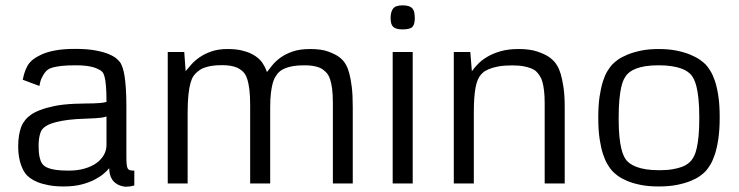

<svg xmlns="http://www.w3.org/2000/svg" viewBox="-20 -689 2776 721"><path d="M127.9 -366.2 65.4 -389.6Q69.8 -412.1 76.2 -427.5Q82.5 -442.9 91.3 -453.4Q100.1 -463.9 111.3 -470.9Q122.6 -478 136.2 -484.4Q156.2 -493.7 186.8 -499.5Q217.3 -505.4 263.2 -505.4Q308.1 -505.4 339.1 -499.5Q370.1 -493.7 389.9 -485.1Q409.7 -476.6 419.9 -467Q430.2 -457.5 434.1 -450.2Q437.5 -443.4 441.2 -432.4Q444.8 -421.4 447.8 -403.1Q450.7 -384.8 452.6 -356.9Q454.6 -329.1 454.6 -288.6V-103Q454.6 -84 455.6 -73Q456.5 -62 459.5 -56.6Q462.4 -51.3 468.3 -49.8Q474.1 -48.3 484.4 -48.3V7.3Q474.6 10.3 466.8 11.2Q459 12.2 450.2 12.2Q431.2 9.8 419.2 2.2Q407.2 -5.4 400.9 -15.4Q394.5 -25.4 392.3 -36.6Q390.1 -47.9 390.1 -57.6Q383.8 -49.3 370.4 -37.6Q356.9 -25.9 336.2 -14.9Q315.4 -3.9 286.4 3.7Q257.3 11.2 219.7 11.2Q187.5 11.2 163.1 6.6Q138.7 2 121.3 -5.1Q104 -12.2 93 -20.5Q82 -28.8 76.7 -35.6Q72.8 -40.5 67.9 -49.3Q63 -58.1 58.6 -70.8Q54.2 -83.5 51.3 -100.1Q48.3 -116.7 48.3 -137.7Q48.3 -162.6 51.3 -179.7Q54.2 -196.8 58.3 -208.7Q62.5 -220.7 67.4 -228Q72.3 -235.4 76.2 -240.2Q82.5 -248 95.5 -257.6Q108.4 -267.1 130.4 -275.6Q152.3 -284.2 184.3 -290.8Q216.3 -297.4 260.7 -299.3Q282.7 -300.3 299.6 -300.3Q316.4 -300.3 330.3 -300.8Q344.2 -301.3 356.2 -302.2Q368.2 -303.2 379.9 -306.2Q379.9 -343.3 377.9 -366Q376 -388.7 372.6 -401.1Q369.1 -413.6 364.7 -418.5Q360.4 -423.3 355.5 -425.8Q352.5 -427.2 346.9 -430.2Q341.3 -433.1 331.1 -436.3Q320.8 -439.5 304.4 -441.7Q288.1 -443.8 264.2 -443.8Q231 -443.8 210.9 -441.4Q190.9 -439 179.7 -436Q167 -432.6 161.6 -428.7Q154.3 -424.3 147.9 -415.5Q142.6 -408.2 136.7 -396.2Q130.9 -384.3 127.9 -366.2ZM379.9 -144V-251.5Q371.1 -248.5 361.6 -247.3Q352.1 -246.1 339.4 -245.1Q326.7 -244.1 308.8 -243.7Q291 -243.2 266.1 -241.7Q233.9 -239.3 211.7 -235.1Q189.5 -231 174.8 -225.8Q160.2 -220.7 151.9 -215.1Q143.6 -209.5 139.2 -204.1Q133.3 -197.3 129.2 -181.4Q125 -165.5 125 -139.2Q125 -114.7 128.7 -99.1Q132.3 -83.5 136.2 -77.6Q139.2 -72.8 144.5 -67.6Q149.9 -62.5 160.9 -58.1Q171.9 -53.7 190.2 -51Q208.5 -48.3 237.8 -48.3Q272 -48.3 298.3 -56.2Q324.7 -64 342.8 -77.1Q360.8 -90.3 370.4 -107.7Q379.9 -125 379.9 -144Z M1279.8 -444.3Q1286.6 -433.1 1292 -412.1Q1296.9 -394 1300.8 -363.8Q1304.7 -333.5 1304.7 -286.1V0H1230V-302.2Q1230 -335 1227.1 -356.4Q1224.1 -377.9 1219.5 -391.6Q1214.8 -405.3 1209.2 -412.1Q1203.6 -418.9 1198.7 -422.9Q1195.8 -425.3 1190.9 -429Q1186 -432.6 1177.5 -435.8Q1168.9 -439 1156 -441.4Q1143.1 -443.8 1123.5 -443.8Q1097.7 -443.8 1080.1 -440.7Q1062.5 -437.5 1050.8 -432.6Q1039.1 -427.7 1032.2 -422.1Q1025.4 -416.5 1021.5 -411.6Q1017.6 -406.2 1012.7 -398.2Q1007.8 -390.1 1003.9 -375.7Q1000 -361.3 997.3 -339.6Q994.6 -317.9 994.6 -285.6V0H919.4V-294.4Q919.4 -329.1 916.5 -352.3Q913.6 -375.5 909.2 -389.9Q904.8 -404.3 899.2 -411.9Q893.6 -419.4 888.7 -423.3Q885.7 -425.3 880.9 -429Q876 -432.6 867.4 -436Q858.9 -439.5 845.7 -441.9Q832.5 -444.3 813 -444.3Q789.1 -444.3 773.2 -441.4Q757.3 -438.5 746.8 -434.6Q736.3 -430.7 730.5 -426.3Q724.6 -421.9 720.7 -418.9Q713.4 -413.1 706.8 -403.8Q700.2 -394.5 695.3 -377.2Q690.4 -359.9 687.5 -332.5Q684.6 -305.2 684.6 -263.7V0H609.9V-493.7H671.9L677.2 -421.9Q686 -432.6 698.5 -446.8Q710.9 -460.9 729.5 -473.9Q748 -486.8 773.7 -495.8Q799.3 -504.9 834.5 -504.9Q864.7 -504.9 887 -499.8Q909.2 -494.6 924.6 -486.8Q939.9 -479 949.5 -470.5Q959 -461.9 963.9 -455.1Q967.8 -449.7 972.7 -440.9Q977.5 -432.1 982.4 -418.5Q990.7 -429.2 1002.4 -443.8Q1014.2 -458.5 1032.7 -472.2Q1051.3 -485.8 1078.4 -495.4Q1105.5 -504.9 1145 -504.9Q1186.5 -504.9 1212.6 -495.4Q1238.8 -485.8 1253.9 -474.6Q1271.5 -461.4 1279.8 -444.3Z M1454.6 0V-493.7H1529.8V0ZM1491.7 -668.9Q1506.3 -668.9 1515.4 -665.8Q1524.4 -662.6 1529.3 -656.5Q1534.2 -650.4 1535.9 -641.4Q1537.6 -632.3 1537.6 -620.6Q1537.6 -597.2 1528.6 -587.9Q1519.5 -578.6 1491.7 -578.6Q1466.8 -578.6 1456.8 -587.9Q1446.8 -597.2 1446.8 -620.6Q1446.8 -644.5 1456.1 -656.7Q1465.3 -668.9 1491.7 -668.9Z M2071.8 -443.4Q2079.6 -431.2 2085.9 -410.2Q2091.3 -392.1 2095.9 -362.1Q2100.6 -332 2100.6 -286.6V0H2025.4V-301.3Q2025.4 -330.6 2022.9 -349.4Q2020.5 -368.2 2017.3 -379.9Q2014.2 -391.6 2010.5 -397.7Q2006.8 -403.8 2004.9 -407.2Q2001 -413.1 1994.6 -419.7Q1988.3 -426.3 1976.6 -431.4Q1964.8 -436.5 1947.3 -439.9Q1929.7 -443.4 1903.3 -443.4Q1872.6 -443.4 1851.3 -439.5Q1830.1 -435.5 1815.7 -429.4Q1801.3 -423.3 1793.2 -416Q1785.2 -408.7 1780.8 -401.9Q1776.4 -395 1772.5 -385Q1768.6 -375 1765.6 -359.1Q1762.7 -343.3 1761 -320.8Q1759.3 -298.3 1759.3 -266.1V0H1684.1V-493.7H1746.1L1752 -421.4Q1760.7 -434.1 1774.9 -448.7Q1789.1 -463.4 1810.1 -475.8Q1831.1 -488.3 1859.9 -496.6Q1888.7 -504.9 1927.2 -504.9Q1970.7 -504.9 1998.8 -495.1Q2026.9 -485.4 2043 -474.1Q2062 -460.4 2071.8 -443.4Z M2453.6 -443.8Q2424.3 -443.8 2403.6 -440.4Q2382.8 -437 2368.7 -431.4Q2354.5 -425.8 2345.7 -419.2Q2336.9 -412.6 2332 -406.2Q2327.1 -399.9 2322 -389.6Q2316.9 -379.4 2312.7 -361.1Q2308.6 -342.8 2305.9 -314.7Q2303.2 -286.6 2303.2 -245.1Q2303.2 -204.6 2305.9 -177.2Q2308.6 -149.9 2313 -131.8Q2317.4 -113.8 2322.5 -103.3Q2327.6 -92.8 2332.5 -86.9Q2337.4 -81.1 2346.4 -74.5Q2355.5 -67.9 2370.1 -62.3Q2384.8 -56.6 2406 -53.2Q2427.2 -49.8 2456.5 -49.8Q2485.4 -49.8 2506.1 -53.5Q2526.9 -57.1 2541 -62.5Q2555.2 -67.9 2563.7 -74.7Q2572.3 -81.5 2577.1 -87.9Q2582 -94.2 2587.2 -104.5Q2592.3 -114.7 2596.4 -132.8Q2600.6 -150.9 2603.3 -178.2Q2606 -205.6 2606 -246.1Q2606 -288.6 2603 -316.9Q2600.1 -345.2 2595.5 -363.5Q2590.8 -381.8 2585.4 -392.1Q2580.1 -402.3 2575.2 -408.2Q2569.8 -414.1 2561 -420.4Q2552.2 -426.8 2537.8 -431.9Q2523.4 -437 2502.7 -440.4Q2481.9 -443.8 2453.6 -443.8ZM2453.6 -504.9Q2491.7 -504.9 2521.2 -498.8Q2550.8 -492.7 2572.5 -483.6Q2594.2 -474.6 2608.6 -464.4Q2623 -454.1 2630.9 -445.8Q2638.7 -437 2647.7 -422.6Q2656.7 -408.2 2664.6 -385.3Q2672.4 -362.3 2677.5 -328.9Q2682.6 -295.4 2682.6 -248.5Q2682.6 -201.7 2677.5 -167.5Q2672.4 -133.3 2664.6 -109.6Q2656.7 -85.9 2647.7 -71Q2638.7 -56.2 2630.9 -47.4Q2623 -38.6 2608.9 -28.3Q2594.7 -18.1 2573 -9.3Q2551.3 -0.5 2521.7 5.4Q2492.2 11.2 2453.6 11.2Q2415.5 11.2 2386.2 5.4Q2356.9 -0.5 2335.4 -9.5Q2314 -18.6 2300 -28.8Q2286.1 -39.1 2278.3 -47.9Q2270.5 -56.6 2261.5 -71.5Q2252.4 -86.4 2244.6 -109.9Q2236.8 -133.3 2231.7 -167Q2226.6 -200.7 2226.6 -247.1Q2226.6 -293.9 2231.7 -327.4Q2236.8 -360.8 2244.4 -384.3Q2252 -407.7 2261 -422.1Q2270 -436.5 2277.8 -445.3Q2285.6 -454.1 2299.8 -464.4Q2314 -474.6 2335.7 -483.6Q2357.4 -492.7 2386.5 -498.8Q2415.5 -504.9 2453.6 -504.9Z"/></svg>

Font: Metrophobic
Style: Regular
Weight: 400
Designer: vernon adams
Foundry: vernon adams
Version: Version 1.000